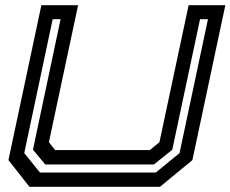

<svg xmlns="http://www.w3.org/2000/svg" viewBox="-20 -720 888 740"><path d="M93.5 0 12.5 -103 139.5 -700H281L168.5 -172L192.5 -141.5H557.5L594.5 -172L707 -700H848.5L721.5 -103L596.5 0ZM134 -55H580.5L672 -130L781.5 -646H751L644 -143L573 -86H154.5L107 -143L213.5 -646H183L73.5 -130Z"/></svg>

Font: Tourney Expanded SemiBold
Style: Italic
Weight: 600
Width: 7
Italic angle: -12°
Designer: Tyler Finck
Foundry: Etcetera Type Co
Version: Version 1.010; ttfautohint (v1.8.3)